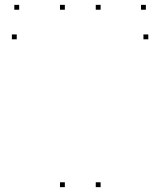

<svg xmlns="http://www.w3.org/2000/svg" viewBox="-20 -760 660 790"><path d="M394 -720V-740H374V-720ZM246.8 -720V-740H226.8V-720ZM246.8 10V-10H226.8V10ZM394 10V-10H374V10ZM590.2 -598.3V-618.3H570.2V-598.3ZM580.2 -720V-740H560.2V-720ZM58.9 -720V-740H38.9V-720ZM48.9 -598.3V-618.3H28.9V-598.3Z"/></svg>

Font: Monaspace Argon Dots Var
Style: Regular
Weight: 400
Designer: Riley Cran and the Lettermatic Team
Version: Version 1.100 (Monaspace Argon Dots)